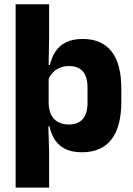

<svg xmlns="http://www.w3.org/2000/svg" viewBox="-20 -680 606 872"><path d="M351.5 11.5Q307.5 11.5 277.5 -3Q247.5 -17.5 229.8 -44.2Q212 -71 204.5 -106.5H165L201 -209.5Q202 -179 212.8 -158Q223.5 -137 243.8 -125.8Q264 -114.5 292 -114.5Q334 -114.5 355.8 -139.2Q377.5 -164 377.5 -213V-282.5Q377.5 -331.5 356.2 -355.8Q335 -380 293 -380Q269.5 -380 250.2 -371.5Q231 -363 217.8 -348.2Q204.5 -333.5 198.5 -314.5L165.5 -385H206.5Q214 -418 231 -444.8Q248 -471.5 278.5 -487.2Q309 -503 356.5 -503Q441.5 -503 486.2 -446.8Q531 -390.5 531 -278V-218Q531 -104.5 486 -46.5Q441 11.5 351.5 11.5ZM51 172V-660.5H203V-508L200.5 -365.5L201 -341V-153L199 -126.5L203 5V172Z"/></svg>

Font: Anek Bangla Medium
Style: Bold
Weight: 700
Version: Version 1.003